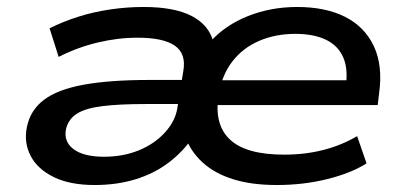

<svg xmlns="http://www.w3.org/2000/svg" viewBox="-20 -521 1155 550"><path d="M251 9Q181 9 134.5 -13.5Q88 -36 68 -74Q48 -112 57 -157Q67 -206 106.5 -235.5Q146 -265 220.5 -278.5Q295 -292 410 -292H520L510 -223H398Q322 -223 273.5 -217Q225 -211 200.5 -195.5Q176 -180 169 -151Q162 -115 191 -93.5Q220 -72 278 -72Q333 -72 378 -90.5Q423 -109 452.5 -141.5Q482 -174 488 -211L505 -317Q514 -367 481 -390Q448 -413 374 -413Q317 -413 259 -399Q201 -385 148 -358L122 -440Q160 -459 204 -473Q248 -487 296 -494Q344 -501 391 -501Q480 -501 529.5 -475Q579 -449 591 -401H582Q625 -449 690.5 -475Q756 -501 831 -501Q913 -501 969 -472.5Q1025 -444 1051 -388.5Q1077 -333 1066 -254L1062 -220H577L588 -291H995L970 -271Q978 -322 963.5 -356Q949 -390 914 -407Q879 -424 826 -424Q769 -424 722.5 -404Q676 -384 646 -345.5Q616 -307 607 -252L606 -247Q593 -164 639 -121Q685 -78 794 -78Q854 -78 906.5 -91.5Q959 -105 1003 -131L1030 -53Q986 -25 917.5 -8Q849 9 773 9Q701 9 648 -7.5Q595 -24 560.5 -55.5Q526 -87 511 -129H533Q505 -87 463.5 -55.5Q422 -24 368.5 -7.5Q315 9 251 9Z"/></svg>

Font: Nunito Sans 10pt Expanded SemiBold
Style: Italic
Weight: 600
Width: 7
Italic angle: -9°
Designer: Vernon Adams
Foundry: Vernon Adams
Version: Version 3.101;gftools[0.9.27]